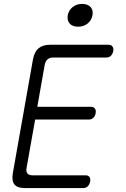

<svg xmlns="http://www.w3.org/2000/svg" viewBox="-20 -958 640 978"><path d="M170 -414H443Q457 -414 463.5 -405Q470 -396 467 -381Q465 -367 455.5 -358Q446 -349 432 -349H159L115 -101Q112 -83 120 -74Q128 -65 146 -65H416Q430 -65 436 -56Q442 -47 439 -32Q436 -18 427 -9Q418 0 404 0H106Q69 0 54 -18Q39 -36 45 -74L148 -656Q155 -694 176.5 -712Q198 -730 235 -730H533Q547 -730 553 -721Q559 -712 557 -698Q554 -683 545 -674Q536 -665 522 -665H252Q233 -665 222.5 -656Q212 -647 208 -629ZM378 -822Q349 -822 335 -838Q321 -854 325 -880Q330 -906 350 -922Q370 -938 398 -938Q427 -938 441.5 -922Q456 -906 451 -880Q446 -854 426 -838Q406 -822 378 -822Z"/></svg>

Font: Maple Mono NL ExtraLight
Style: Italic
Weight: 275
Italic angle: -10°
Monospace: yes
Designer: subframe7536
Version: Version 7.000